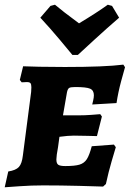

<svg xmlns="http://www.w3.org/2000/svg" viewBox="-22 -786 550 814"><path d="M255 -82Q295 -82 315 -88Q335 -94 346 -111Q357 -128 367 -166L461 -173L469 -162Q465 -149 451.5 -103Q438 -57 427 -6L415 5Q392 4 313 2Q234 0 161 0Q111 0 61.5 3.5Q12 7 -2 8L13 -59Q45 -64 58 -78Q71 -92 75 -127L110 -396Q111 -404 111 -416Q111 -429 107 -433.5Q103 -438 92 -438L70 -437L62 -447L76 -505Q94 -504 145 -503Q196 -502 253 -502Q423 -502 501 -512L508 -501Q504 -488 491.5 -441.5Q479 -395 472 -349L369 -343Q370 -347 373 -360Q376 -373 376 -382Q376 -403 360 -410Q344 -417 297 -417Q277 -417 271 -413Q265 -409 262 -395L245 -297H313Q338 -297 365 -299Q392 -301 403 -302L410 -292L389 -209Q379 -209 350.5 -210Q322 -211 291 -211Q267 -211 230 -206L224 -162Q217 -125 217 -110Q217 -93 225 -87.5Q233 -82 255 -82ZM211 -766Q240 -741 313 -687Q388 -732 435 -766L453 -761L483 -711Q432 -667 378 -617.5Q324 -568 308 -553H285Q273 -568 231.5 -617.5Q190 -667 149 -711L192 -761Z"/></svg>

Font: Alegreya SC ExtraBold
Style: Italic
Weight: 800
Italic angle: -7°
Designer: Juan Pablo del Peral
Foundry: Huerta Tipografica
Version: Version 2.007; ttfautohint (v1.6)